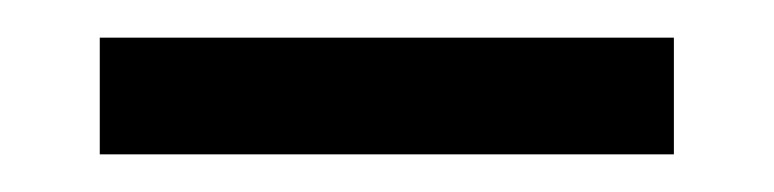

<svg xmlns="http://www.w3.org/2000/svg" viewBox="-20 -350 411 102"><path d="M33 -268V-330H338V-268Z"/></svg>

Font: Literata 72pt ExtraBold
Style: Regular
Weight: 800
Designer: Latin by Veronika Burian and Jose Scaglione. Greek by Irene Vlachou. Cyrillic by Vera Evstafieva.
Foundry: TypeTogether
Version: Version 3.002